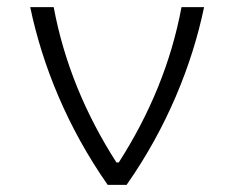

<svg xmlns="http://www.w3.org/2000/svg" viewBox="-20 -520 660 540"><path d="M131 -500H65C99 -336.5 170 -161 283 0H336C449 -161 520 -336.5 554 -500H490.5C461.5 -344.5 401.5 -199.5 314 -63H307.5C220 -199.5 160 -344.5 131 -500Z"/></svg>

Font: Monaspace Argon ExtraLight
Style: Regular
Weight: 200
Designer: Riley Cran & the Lettermatic Team
Foundry: Lettermatic
Version: Version 1.000 (Monaspace Argon)